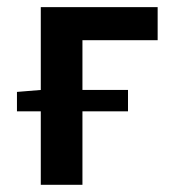

<svg xmlns="http://www.w3.org/2000/svg" viewBox="-20 -511 481 531"><path d="M26.9 -203.1V-256.8L92.8 -262.2V-491.2H416V-399.9H208V-262.2H334V-203.1H208V0H92.8V-203.1Z"/></svg>

Font: Toshiba Sans Medium
Style: Regular
Weight: 500
Designer: Paul D. Hunt
Foundry: Toshiba Corporation
Version: Version 2.020;PS 2.0;hotconv 1.0.86;makeotf.lib2.5.63406